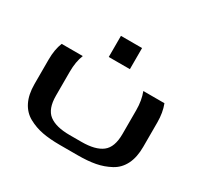

<svg xmlns="http://www.w3.org/2000/svg" viewBox="-145 -871 1100 1055"><g transform="rotate(30 405.0 -343.5)"><path d="M194 -375V-224Q194 -140 237 -107Q280 -74 367 -74H443Q530 -74 573 -107Q616 -140 616 -224V-375Q616 -437 597 -486H731Q750 -437 750 -375V-220Q750 -154 727.5 -109Q705 -64 662.5 -41Q620 -18 572.5 -9Q525 0 462 0H347Q284 0 236.5 -9Q189 -18 147 -41Q105 -64 82.5 -109Q60 -154 60 -220V-375Q60 -440 79 -486H213Q194 -440 194 -375ZM473 -687V-553H339V-687Z"/></g></svg>

Font: Aneo
Style: Regular
Weight: 400
Designer: Anastasios Pappas
Foundry: Anastasios Pappas
Version: Version 1.000